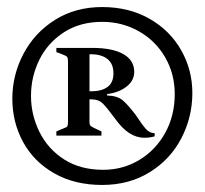

<svg xmlns="http://www.w3.org/2000/svg" viewBox="-20 -705 581 545"><path d="M15 -425Q15 -492 46.5 -552Q78 -612 136 -648.5Q194 -685 270 -685Q346 -685 404 -652Q462 -619 494 -563Q526 -507 526 -441Q526 -373 495 -313Q464 -253 405.5 -216.5Q347 -180 270 -180Q192 -180 134 -213Q76 -246 45.5 -302Q15 -358 15 -425ZM476 -438Q476 -495 449 -542Q422 -589 374.5 -616Q327 -643 270 -643Q207 -643 161 -613Q115 -583 91.5 -535Q68 -487 68 -433Q68 -379 92 -330.5Q116 -282 162 -252.5Q208 -223 273 -223Q329 -223 375.5 -251Q422 -279 449 -328Q476 -377 476 -438ZM306 -369Q284 -399 272 -411Q260 -423 239 -423H234V-358Q234 -350 238 -347Q242 -344 255 -338L268 -332V-320H140V-332L154 -338Q158 -340 164 -342Q170 -344 171.5 -347.5Q173 -351 173 -358V-530Q173 -541 170 -544Q167 -547 154 -552L140 -557V-569H242Q299 -569 330 -551.5Q361 -534 361 -501Q361 -476 339 -459Q317 -442 284 -438V-434Q313 -433 328 -420.5Q343 -408 365 -379Q384 -350 394.5 -338.5Q405 -327 419 -327V-318Q406 -314 390 -314Q367 -314 346.5 -327.5Q326 -341 306 -369ZM242 -446Q268 -446 285 -458Q302 -470 302 -497Q302 -524 285 -537.5Q268 -551 238 -551H234V-446Z"/></svg>

Font: Ibarra Real Nova
Style: Bold
Weight: 700
Designer: Jose Maria Ribagorda & Octavio Pardo
Foundry: Jose Maria Ribagorda
Version: Version 1.014